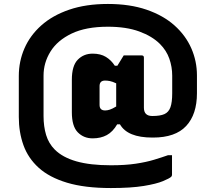

<svg xmlns="http://www.w3.org/2000/svg" viewBox="-20 -770 1090 970"><path d="M448 -71Q403 -71 373 -101.5Q343 -132 343 -203V-367Q343 -438 373 -468.5Q403 -499 448 -499Q488 -499 515 -482.5Q542 -466 560 -438H573Q585 -458 605 -490H696Q707 -490 707 -479V-226Q707 -184 749 -184H751Q789 -184 810.5 -193.5Q832 -203 841 -228Q850 -253 850 -299V-388Q850 -432 835.5 -473.5Q821 -515 788 -548Q749 -587 683.5 -611Q618 -635 525 -635Q414 -635 342 -600.5Q270 -566 235 -509.5Q200 -453 200 -388V-184Q200 -131 213 -88Q226 -45 257 -14Q296 25 365.5 45Q435 65 540 65Q613 65 666 57Q719 49 758.5 37Q798 25 829 14H849V113Q849 119 845 123Q837 131 803.5 145Q770 159 706 169.5Q642 180 540 180Q408 180 318.5 153Q229 126 175.5 77.5Q122 29 98.5 -36.5Q75 -102 75 -179V-386Q75 -460 103.5 -525.5Q132 -591 188.5 -641.5Q245 -692 329.5 -721Q414 -750 525 -750Q636 -750 720.5 -721Q805 -692 861.5 -641.5Q918 -591 946.5 -526Q975 -461 975 -389V-299Q975 -192 920.5 -133.5Q866 -75 753 -75H750Q624 -75 586 -142H572Q550 -104 519.5 -87.5Q489 -71 448 -71ZM483 -240Q483 -212 511 -212Q522 -212 534.5 -216Q547 -220 567 -232V-349Q548 -358 535 -360.5Q522 -363 511 -363Q483 -363 483 -335Z"/></svg>

Font: Recursive Sn Lnr St XBd
Style: Regular
Weight: 800
Version: Version 1.079;hotconv 1.0.112;makeotfexe 2.5.65598; ttfautoh